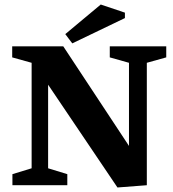

<svg xmlns="http://www.w3.org/2000/svg" viewBox="-20 -820 767 850"><path d="M500 10 193 -445V-75L278 -49V0H35V-49L120 -75V-542L34 -566V-615H260L551 -174V-542L466 -566V-615H716V-566L630 -542V0ZM300 -628 269 -669 426 -800 533 -764V-740Z"/></svg>

Font: Manuale ExtraBold
Style: Regular
Weight: 800
Version: Version 1.002